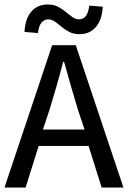

<svg xmlns="http://www.w3.org/2000/svg" viewBox="-20 -834 570 854"><path d="M432 0 374 -185H152L94 0H0L212 -633H317L529 0ZM171 -258H356L326 -348Q310 -400 295 -453Q280 -506 265 -559H261Q247 -505 232 -452.5Q217 -400 201 -348ZM334 -682Q307 -682 288 -692Q269 -702 253.5 -715Q238 -728 224 -738Q210 -748 194 -748Q177 -748 164.5 -733Q152 -718 149 -687L89 -692Q92 -751 119.5 -782.5Q147 -814 192 -814Q219 -814 238 -804Q257 -794 272.5 -781Q288 -768 302 -758Q316 -748 332 -748Q370 -748 377 -809L437 -804Q434 -746 406.5 -714Q379 -682 334 -682Z"/></svg>

Font: Narnoor
Style: Regular
Weight: 400
Designer: S. Sridhar Murthy
Foundry: SIL International
Version: Version 3.000